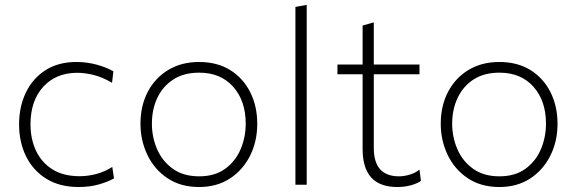

<svg xmlns="http://www.w3.org/2000/svg" viewBox="-20 -760 2372 790"><path d="M303.5 9.5Q225 9.5 170.2 -24.8Q115.5 -59 87 -117.2Q58.5 -175.5 58.5 -248Q58.5 -321 86.5 -379.2Q114.5 -437.5 167.2 -471.2Q220 -505 294.5 -505Q337.5 -505 377.8 -494Q418 -483 446.5 -466.5L441 -419.5Q399.5 -443.5 363.5 -452Q327.5 -460.5 298 -460.5Q210.5 -460.5 158 -403Q105.5 -345.5 105.5 -248.5Q105.5 -188.5 128 -140.2Q150.5 -92 195.2 -63.5Q240 -35 308 -35Q342.5 -35 376.8 -44.2Q411 -53.5 442 -73L449 -26Q425.5 -12.5 388 -1.5Q350.5 9.5 303.5 9.5Z M799.5 9.5Q723 9.5 669 -26.8Q615 -63 586.5 -122.5Q558 -182 558 -251Q558 -325 588.2 -382.5Q618.5 -440 672.8 -472.5Q727 -505 799 -505Q873.5 -505 927 -471.8Q980.5 -438.5 1009.5 -380.8Q1038.5 -323 1038.5 -251Q1038.5 -178 1008.8 -119Q979 -60 925.5 -25.2Q872 9.5 799.5 9.5ZM799.5 -34.5Q864 -34.5 906.5 -65.5Q949 -96.5 970 -146Q991 -195.5 991 -251Q991 -345 939.5 -403Q888 -461 799.5 -461Q736 -461 692.8 -432.8Q649.5 -404.5 627.2 -357Q605 -309.5 605 -251Q605 -195.5 626.5 -146Q648 -96.5 691.2 -65.5Q734.5 -34.5 799.5 -34.5Z M1195.5 0V-731.5L1242 -740V0Z M1614.5 9.5Q1472 9.5 1472 -146.5V-454.5H1368.5V-494.5H1472V-655L1518 -668V-494.5H1706V-454.5H1518V-151Q1518 -34.5 1622 -34.5Q1642 -34.5 1665.2 -41.2Q1688.5 -48 1706 -62L1712 -16Q1698.5 -5.5 1672 2Q1645.5 9.5 1614.5 9.5Z M2035 9.5Q1958.5 9.5 1904.5 -26.8Q1850.5 -63 1822 -122.5Q1793.5 -182 1793.5 -251Q1793.5 -325 1823.8 -382.5Q1854 -440 1908.2 -472.5Q1962.5 -505 2034.5 -505Q2109 -505 2162.5 -471.8Q2216 -438.5 2245 -380.8Q2274 -323 2274 -251Q2274 -178 2244.2 -119Q2214.5 -60 2161 -25.2Q2107.5 9.5 2035 9.5ZM2035 -34.5Q2099.5 -34.5 2142 -65.5Q2184.5 -96.5 2205.5 -146Q2226.5 -195.5 2226.5 -251Q2226.5 -345 2175 -403Q2123.5 -461 2035 -461Q1971.5 -461 1928.2 -432.8Q1885 -404.5 1862.8 -357Q1840.5 -309.5 1840.5 -251Q1840.5 -195.5 1862 -146Q1883.5 -96.5 1926.8 -65.5Q1970 -34.5 2035 -34.5Z"/></svg>

Font: Commissioner ExtraLight
Style: Regular
Weight: 200
Designer: Kostas Bartsokas
Foundry: Kostas Bartsokas
Version: Version 1.000; ttfautohint (v1.8.3)